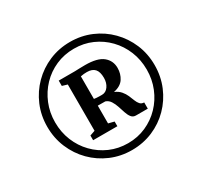

<svg xmlns="http://www.w3.org/2000/svg" viewBox="-171 -1144 1380 1311"><g transform="rotate(-30 519.0 -488.0)"><path d="M96 -489Q96 -578.5 128.8 -655.5Q161.5 -732.5 219.5 -790.8Q277.5 -849 354.5 -881.8Q431.5 -914.5 519.5 -914.5Q607.5 -914.5 684.5 -881.8Q761.5 -849 819.2 -790.5Q877 -732 909.5 -655Q942 -578 942 -489Q942 -400 909.5 -322.5Q877 -245 819.2 -186.5Q761.5 -128 684.5 -95.2Q607.5 -62.5 519.5 -62.5Q431.5 -62.5 354.5 -95.2Q277.5 -128 219.5 -186.5Q161.5 -245 128.8 -322.5Q96 -400 96 -489ZM157.5 -489Q157.5 -411 185 -343.5Q212.5 -276 262 -225Q311.5 -174 377.2 -145.2Q443 -116.5 519.5 -116.5Q595.5 -116.5 661 -145.5Q726.5 -174.5 775.8 -225.8Q825 -277 852.5 -344.5Q880 -412 880 -489Q880 -566.5 852.5 -634Q825 -701.5 775.8 -752.5Q726.5 -803.5 661.2 -832.2Q596 -861 519.5 -861Q442.5 -861 376.5 -832Q310.5 -803 261.5 -751.8Q212.5 -700.5 185 -633.2Q157.5 -566 157.5 -489ZM362 -305V-670L321.5 -682V-724H412Q433.5 -723.5 450 -724Q466.5 -724.5 484.8 -725.2Q503 -726 530 -726Q627 -726 670 -690.8Q713 -655.5 713 -598.5Q713 -552.5 689.5 -516Q666 -479.5 609.5 -468Q640 -455 657.2 -434.5Q674.5 -414 684 -391.8Q693.5 -369.5 701.2 -349.5Q709 -329.5 720.5 -316.5Q732 -303.5 752.5 -303V-254H659Q637 -254 624 -270.5Q611 -287 602.8 -312.2Q594.5 -337.5 585.8 -364.2Q577 -391 563.2 -412.5Q549.5 -434 526 -442L467 -442.5V-302.5L512.5 -291V-254H321.5V-291ZM467 -495.5Q475 -494 486 -493.2Q497 -492.5 508.5 -492.2Q520 -492 529 -492Q559.5 -492 579 -519.5Q598.5 -547 598.5 -586Q598.5 -634.5 578.2 -656.5Q558 -678.5 517 -678.5Q505.5 -678.5 493 -677.5Q480.5 -676.5 467 -673.5Z"/></g></svg>

Font: Merriweather 60pt ExtraBold
Style: Regular
Weight: 800
Version: Version 2.100